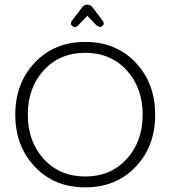

<svg xmlns="http://www.w3.org/2000/svg" viewBox="-20 -799 736 829"><path d="M130.5 -79Q46 -168 46 -304Q46 -440 130.5 -529Q215 -618 348 -618Q481 -618 565.5 -529Q650 -440 650 -303.5Q650 -167 565.5 -78.5Q481 10 348 10Q215 10 130.5 -79ZM169 -495.5Q100 -420 100 -304Q100 -188 169 -112.5Q238 -37 348 -37Q458 -37 527 -112.5Q596 -188 596 -304Q596 -420 527 -495.5Q458 -571 348 -571Q238 -571 169 -495.5ZM292 -686Q286 -692 286 -698Q286 -704 291 -710L335 -768Q343 -779 357 -779Q371 -779 379 -768L423 -710Q428 -704 428 -698Q428 -692 422.5 -687Q417 -682 411 -682L396 -690L357 -731L318 -690Q310 -682 303 -682Z"/></svg>

Font: Flamenco
Style: Regular
Weight: 400
Designer: Luciano Vergara
Foundry: Luciano Vergara
Version: Version 1.002